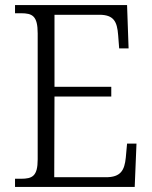

<svg xmlns="http://www.w3.org/2000/svg" viewBox="-20 -734 598 754"><path d="M39 0H509L516 -170H479L474 -115C469 -65 454 -38 396 -38H193L194 -355H417V-393H194V-676H370C427 -676 440 -649 444 -596L448 -544H485L479 -714H39V-682H62C107 -682 128 -672 128 -603V-108C128 -42 107 -32 62 -32H39Z"/></svg>

Font: Noto Serif Sinhala SemiCondensed Light
Style: Regular
Weight: 300
Width: 4
Designer: Jelle Bosma - Monotype Design Team
Foundry: Monotype Imaging Inc.
Version: Version 2.007